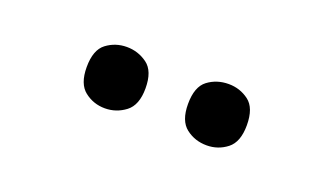

<svg xmlns="http://www.w3.org/2000/svg" viewBox="-29 -871 636 365"><g transform="rotate(20 288.5 -688.0)"><path d="M391 -626Q367 -626 349 -640Q331 -654 331 -688Q331 -723 349 -736.5Q367 -750 391 -750Q414 -750 432 -736.5Q450 -723 450 -688Q450 -654 432 -640Q414 -626 391 -626ZM185 -626Q162 -626 144 -640Q126 -654 126 -688Q126 -723 144 -736.5Q162 -750 185 -750Q208 -750 226.5 -736.5Q245 -723 245 -688Q245 -654 226.5 -640Q208 -626 185 -626Z"/></g></svg>

Font: Noto Serif Toto
Style: Bold
Weight: 700
Designer: Monotype Design Team
Foundry: Monotype Imaging Inc.
Version: Version 2.001; ttfautohint (v1.8.4.7-5d5b)